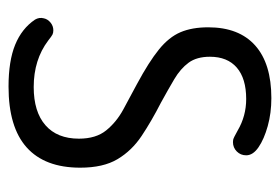

<svg xmlns="http://www.w3.org/2000/svg" viewBox="-123 -523 656 450"><g transform="rotate(90 205.0 -298.0)"><path d="M177 -291Q207 -275 236.5 -259Q266 -243 285.5 -219Q305 -195 305 -155Q305 -104 273.5 -76.5Q242 -49 184 -49Q120 -49 75 -83Q65 -91 61 -93Q57 -95 51 -95Q41 -95 33 -88.5Q25 -82 23 -73Q20 -62 26 -52Q47 -21 85 -5.5Q123 10 183 10Q278 10 325.5 -32.5Q373 -75 373 -158Q373 -212 353 -245.5Q333 -279 298.5 -302Q264 -325 221 -347Q190 -364 165.5 -378.5Q141 -393 127 -412Q113 -431 113 -462Q113 -503 138.5 -525Q164 -547 212 -547Q252 -547 286 -527Q295 -522 300 -519.5Q305 -517 307.5 -516.5Q310 -516 313 -516Q326 -516 335 -525Q344 -534 344 -547Q344 -563 325 -576Q306 -589 275.5 -597.5Q245 -606 210 -606Q129 -606 86.5 -568Q44 -530 44 -458Q44 -420 55.5 -393Q67 -366 96 -342.5Q125 -319 177 -291Z"/></g></svg>

Font: Beiruti
Style: Regular
Weight: 400
Version: Version 1.00